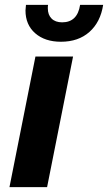

<svg xmlns="http://www.w3.org/2000/svg" viewBox="-20 -771 445 791"><path d="M126 -538H281L174 0H19ZM85 -728Q85 -735 87 -751H178Q177 -746 177 -737Q177 -710 192.5 -694.5Q208 -679 236 -679Q299 -679 310 -751H405Q394 -680 348.5 -639.5Q303 -599 231 -599Q165 -599 125 -634Q85 -669 85 -728Z"/></svg>

Font: Montserrat Alternates
Style: Bold Italic
Weight: 700
Italic angle: -11.3°
Designer: Julieta Ulanovsky
Foundry: Julieta Ulanovsky
Version: Version 7.200